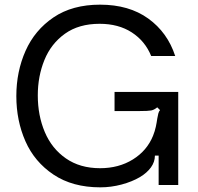

<svg xmlns="http://www.w3.org/2000/svg" viewBox="-20 -793 847 823"><path d="M50 -381Q50 -486 89.5 -575Q129 -664 209.5 -718.5Q290 -773 409 -773Q533 -773 615.5 -713.5Q698 -654 731 -553H628Q602 -617 545 -654Q488 -691 407 -691Q318 -691 258.5 -648.5Q199 -606 170.5 -536Q142 -466 142 -384Q142 -298 172 -227Q202 -156 262.5 -114Q323 -72 409 -72Q489 -72 549.5 -109.5Q610 -147 636 -211Q644 -231 648 -250Q652 -269 654 -284Q656 -296 658.5 -306Q661 -316 666 -321L654 -333Q641 -322 628 -319.5Q615 -317 578 -317H471V-399H744V0H660V-126H644Q644 -99 627 -75.5Q610 -52 580 -34Q546 -14 501 -2Q456 10 410 10Q291 10 209.5 -44.5Q128 -99 89 -187.5Q50 -276 50 -381Z"/></svg>

Font: Open Sauce Sans
Style: Regular
Weight: 400
Designer: Alfredo Marco Pradil
Foundry: Creative Sauce Fz LLC
Version: Version 1.477